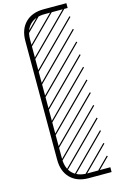

<svg xmlns="http://www.w3.org/2000/svg" viewBox="-198 -1040 931 1552"><g transform="rotate(-15 267.0 -263.5)"><path d="M156.7 -809.1 305.7 -958 312.5 -951.2 158.2 -796.9ZM170.9 -761.7V234.4Q170.9 314.9 215.1 358.9Q259.3 402.8 339.8 402.8H530.3V442.9H339.8Q242.7 442.9 186.8 387Q130.9 331.1 130.9 233.4V-760.7Q130.9 -858.4 186.8 -914.3Q242.7 -970.2 339.8 -970.2H530.3V-930.2H339.8Q259.3 -930.2 215.1 -886.2Q170.9 -842.3 170.9 -761.7ZM526.9 304.7 533.7 311.5 419.4 425.8 412.6 418.9ZM526.9 198.7 533.7 205.6 313.5 425.8 306.6 418.9ZM526.9 92.3 533.7 99.1 244.6 388.7 237.8 381.8ZM184.1 329.6 526.9 -13.2 533.7 -6.3 190.9 336.4ZM158.2 249.5 526.9 -119.1 533.7 -112.3 162.6 258.8ZM140.6 160.6 526.9 -225.6 533.7 -218.8 140.6 174.3ZM140.6 54.7 526.9 -331.5 533.7 -324.7 140.6 68.4ZM140.6 -51.8 526.9 -438 533.7 -431.2 140.6 -38.1ZM140.6 -157.2 526.9 -543.5 533.7 -536.6 140.6 -143.6ZM140.6 -263.2 526.9 -649.4 533.7 -642.6 140.6 -249.5ZM140.6 -369.6 526.9 -755.9 533.7 -749 140.6 -356ZM140.6 -475.6 526.9 -861.8 533.7 -855 140.6 -461.9ZM140.6 -582 516.6 -958 523.4 -951.2 140.6 -568.4ZM140.6 -687.5 411.1 -958 418 -951.2 140.6 -673.8Z"/></g></svg>

Font: AzarMehrMSRS3
Style: Regular
Weight: 1
Designer: Amin Abedi
Version: Version 1.00